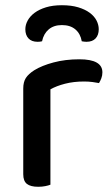

<svg xmlns="http://www.w3.org/2000/svg" viewBox="-20 -709 430 735"><path d="M173 -2Q166 1 153.5 3.5Q141 6 126 6Q97 6 83 -5Q69 -16 69 -42V-370Q69 -395 79 -410.5Q89 -426 111 -440Q140 -458 185 -470Q230 -482 284 -482Q372 -482 372 -432Q372 -420 368 -409.5Q364 -399 359 -391Q349 -393 334 -395Q319 -397 302 -397Q262 -397 229 -388.5Q196 -380 173 -367ZM217 -613Q186 -613 166.5 -596.5Q147 -580 141 -551Q137 -550 133 -549.5Q129 -549 124 -549Q101 -549 89 -562Q77 -575 77 -597Q77 -614 86 -630.5Q95 -647 112.5 -660Q130 -673 156 -681Q182 -689 217 -689Q253 -689 279.5 -681Q306 -673 323.5 -660Q341 -647 349.5 -630.5Q358 -614 358 -597Q358 -575 346 -562Q334 -549 311 -549Q303 -549 293 -551Q288 -580 268.5 -596.5Q249 -613 217 -613Z"/></svg>

Font: Baloo Thambi 2 Medium
Style: Regular
Weight: 500
Designer: Aadarsh Rajan and Ek Type
Foundry: Ek Type
Version: Version 1.640;hotconv 1.0.111;makeotfexe 2.5.65597; ttfautoh